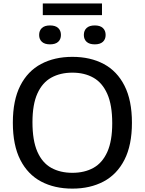

<svg xmlns="http://www.w3.org/2000/svg" viewBox="-20 -1077 834 1106"><path d="M397 9.5Q293.5 9.5 216.5 -31.5Q139.5 -72.5 96.8 -156.5Q54 -240.5 54 -370Q54 -499.5 96.8 -583.5Q139.5 -667.5 216.8 -708.5Q294 -749.5 397 -749.5Q500.5 -749.5 577.5 -708.5Q654.5 -667.5 697.2 -583.2Q740 -499 740 -370Q740 -241 697 -156.8Q654 -72.5 576.8 -31.5Q499.5 9.5 397 9.5ZM397 -81.5Q467 -81.5 518.5 -110.2Q570 -139 598.2 -202Q626.5 -265 626.5 -367Q626.5 -472 598 -536.2Q569.5 -600.5 518 -629.5Q466.5 -658.5 397 -658.5Q327.5 -658.5 275.8 -630Q224 -601.5 195.5 -538.5Q167 -475.5 167 -373Q167 -267.5 195.2 -203.2Q223.5 -139 275.2 -110.2Q327 -81.5 397 -81.5ZM526 -821.5Q495 -821.5 479 -836Q463 -850.5 463 -875.5Q463 -901 479 -915.8Q495 -930.5 526 -930.5Q556.5 -930.5 572.5 -915.8Q588.5 -901 588.5 -875.5Q588.5 -850.5 572.5 -836Q556.5 -821.5 526 -821.5ZM268 -821.5Q237.5 -821.5 221.5 -836Q205.5 -850.5 205.5 -875.5Q205.5 -901 221.5 -915.8Q237.5 -930.5 268 -930.5Q299 -930.5 315 -915.8Q331 -901 331 -875.5Q331 -850.5 315 -836Q299 -821.5 268 -821.5ZM226.5 -990V-1057H567.5V-990Z"/></svg>

Font: Encode Sans SC SemiExpanded Medium
Style: Regular
Weight: 500
Width: 6
Designer: Multiple Designers
Foundry: Impallari Type
Version: Version 3.002